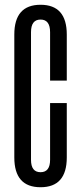

<svg xmlns="http://www.w3.org/2000/svg" viewBox="-20 -775 340 805"><path d="M40 -630Q40 -755 150 -755Q260 -755 260 -630V-437H190V-640Q190 -693 150 -693Q110 -693 110 -640V-105Q110 -53 150 -53Q190 -53 190 -105V-343H260V-115Q260 10 150 10Q40 10 40 -115Z"/></svg>

Font: Exetegue
Style: Regular
Weight: 400
Designer: Fábio Duarte Martins
Foundry: Fábio Duarte Martins
Version: Version 0.001